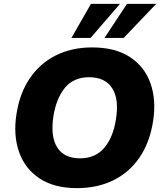

<svg xmlns="http://www.w3.org/2000/svg" viewBox="-20 -961 844 992"><path d="M48 0ZM378 11Q260 11 184.5 -39Q109 -89 78.5 -175.5Q48 -262 65 -371Q82 -481 135 -558Q188 -635 270 -675.5Q352 -716 456 -716Q575 -716 651 -666.5Q727 -617 757.5 -530.5Q788 -444 771 -335Q754 -225 701 -147.5Q648 -70 565.5 -29.5Q483 11 378 11ZM394 -143Q473 -143 519 -197.5Q565 -252 579 -345Q596 -449 559.5 -505.5Q523 -562 440 -562Q361 -562 316 -508Q271 -454 256 -361Q240 -256 275.5 -199.5Q311 -143 394 -143ZM349 -765 450 -941H600L448 -765ZM520 -765 636 -941H787L619 -765Z"/></svg>

Font: Winston ExtraBold
Style: Italic
Weight: 800
Italic angle: -9°
Designer: Original fonts by Vernon Adams / Changes by Cristiano Sobral
Foundry: Original fonts by Vernon Adams / Changes by Cristiano Sobral
Version: Version 2.503;July 17, 2020;FontCreator 13.0.0.2655 64-bit